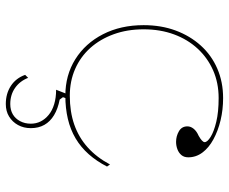

<svg xmlns="http://www.w3.org/2000/svg" viewBox="-82 -472 770 645"><g transform="rotate(90 302.5 -150.0)"><path d="M302 15Q233 15 179.5 -18.5Q126 -52 95.5 -111.5Q65 -171 65 -248Q65 -307 83 -355.5Q101 -404 133.5 -440Q166 -476 211 -495.5Q256 -515 310 -515Q349 -515 384.5 -506.5Q420 -498 448.5 -482.5Q477 -467 493 -445.5Q509 -424 509 -398Q509 -384 501.5 -375Q494 -366 482 -361.5Q470 -357 457 -357Q438 -357 421.5 -366.5Q405 -376 405 -395Q405 -406 413 -416Q421 -426 437 -433Q458 -445 458 -453Q458 -462 440.5 -473Q423 -484 390 -492Q357 -500 310 -500Q259 -500 217 -481.5Q175 -463 144 -429.5Q113 -396 96 -350Q79 -304 79 -248Q79 -193 95.5 -147.5Q112 -102 141.5 -69Q171 -36 212 -18Q253 0 302 0Q356 0 399 -15Q442 -30 475.5 -60Q509 -90 533 -135L540 -125Q522 -90 498.5 -63.5Q475 -37 445.5 -19.5Q416 -2 380 6.5Q344 15 302 15ZM330 215Q295 215 269 198Q243 181 232 150L242 140Q253 168 276 184Q299 200 330 200Q350 200 364.5 191.5Q379 183 387.5 167Q396 151 396 131Q396 113 388.5 98Q381 83 366.5 71Q352 59 330.5 52.5Q309 46 282 46L300 0H315L307 23L315 34Q346 40 367.5 53Q389 66 400 85.5Q411 105 411 131Q411 155 400.5 174Q390 193 372 204Q354 215 330 215Z"/></g></svg>

Font: Kalnia Thin Thin
Style: Regular
Weight: 250
Version: Version 1.105